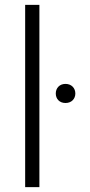

<svg xmlns="http://www.w3.org/2000/svg" viewBox="-20 -770 372 790"><path d="M83.5 -750V0H142.1V-750ZM209.5 -385.3C209.5 -363.3 224.6 -346.2 249.5 -346.2C274.4 -346.2 290 -363.3 290 -385.3C290 -407.2 274.4 -424.8 249.5 -424.8C224.6 -424.8 209.5 -407.2 209.5 -385.3Z"/></svg>

Font: Vazirmatn ExtraLight
Style: Regular
Weight: 200
Designer: Saber Rastikerdar
Foundry: Saber Rastikerdar
Version: Version 33.003